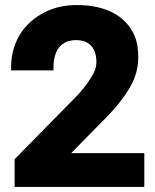

<svg xmlns="http://www.w3.org/2000/svg" viewBox="-20 -741 615 761"><path d="M24 -462H192V-474C192 -540 221 -582 282 -582C334 -582 362 -550 362 -496C362 -473 355 -456 343 -437C325 -406 301 -377 272 -348L38 -110V0H552V-134H262L367 -241C410 -283 452 -327 484 -377C509 -415 528 -457 528 -514C528 -545 524 -574 513 -600C478 -680 397 -721 284 -721C244 -721 208 -714 176 -701C91 -666 24 -590 24 -474Z"/></svg>

Font: Asimov Pro
Style: Ult
Weight: 900
Designer: Google
Version: Version 2.000980; 2014